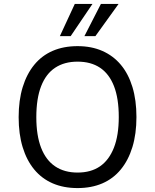

<svg xmlns="http://www.w3.org/2000/svg" viewBox="-20 -949 790 978"><path d="M375 9Q304 9 248.5 -15Q193 -39 154.5 -85.5Q116 -132 95.5 -199Q75 -266 75 -352Q75 -438 95.5 -505Q116 -572 154.5 -619Q193 -666 248.5 -690Q304 -714 375 -714Q446 -714 501.5 -689.5Q557 -665 595.5 -619Q634 -573 654.5 -506Q675 -439 675 -353Q675 -267 654.5 -200Q634 -133 595.5 -86Q557 -39 501.5 -15Q446 9 375 9ZM375 -70Q443 -70 489 -101.5Q535 -133 560 -196Q585 -259 585 -353Q585 -448 560.5 -510.5Q536 -573 489.5 -604Q443 -635 375 -635Q308 -635 261 -604Q214 -573 189.5 -510Q165 -447 165 -352Q165 -259 189.5 -196Q214 -133 261 -101.5Q308 -70 375 -70ZM285 -765 361 -929H451L340 -765ZM410 -765 494 -929H584L466 -765Z"/></svg>

Font: Nunito Sans 7pt SemiCondensed
Style: Regular
Weight: 400
Width: 4
Designer: Vernon Adams
Foundry: Vernon Adams
Version: Version 3.101;gftools[0.9.27]